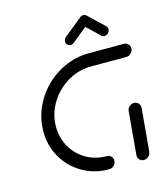

<svg xmlns="http://www.w3.org/2000/svg" viewBox="-104 -767 732 848"><g transform="rotate(-15 261.5 -343.5)"><path d="M322.2 -32.2Q322.2 -19.3 312.8 -9.6Q303.3 0 290.4 0Q224.1 0 169.6 -31.3Q115.2 -62.6 83.9 -116.9Q52.6 -171.1 52.6 -236.3Q52.6 -247.8 53.7 -259.3Q60 -329.6 100 -389.1Q140 -448.5 202.6 -483.5Q265.2 -518.5 335.6 -518.5H496.3Q507.8 -518.5 515.6 -510.7Q523.3 -503 523.3 -491.9Q523.3 -478.9 513.9 -469.3Q504.4 -459.6 491.5 -459.6H330.4Q275.9 -459.6 227.8 -432.8Q179.6 -405.9 148.5 -359.8Q117.4 -313.7 112.6 -259.3Q111.9 -247.4 111.9 -241.9Q111.9 -191.5 135.9 -149.4Q160 -107.4 201.9 -83.1Q243.7 -58.9 295.2 -58.9Q306.7 -58.9 314.4 -51.3Q322.2 -43.7 322.2 -32.2ZM449.6 0Q437.4 0 429.4 -8.7Q421.5 -17.4 422.6 -29.6L440 -225.2Q440.7 -237.4 450.2 -246.1Q459.6 -254.8 471.9 -254.8Q484.1 -254.8 491.9 -246.1Q499.6 -237.4 498.9 -225.2L481.5 -29.6Q480.4 -17.4 471.1 -8.7Q461.9 0 449.6 0ZM355.6 -687.4Q364.4 -687.4 370.2 -681.5Q375.9 -675.6 375.9 -667Q375.9 -661.5 373.3 -656.3Q370.7 -651.1 366.7 -647.8L283.7 -580Q277 -574.4 268.9 -574.4Q260 -574.4 254.1 -580.4Q248.1 -586.3 248.1 -594.8Q248.1 -600.4 250.7 -605.6Q253.3 -610.7 257.4 -614.1L340.7 -681.9Q347 -687.4 355.6 -687.4ZM370 -681.5 441.1 -614.1Q447.4 -608.5 447.4 -599.3Q447.4 -588.9 440.2 -581.7Q433 -574.4 423 -574.4Q415.2 -574.4 408.9 -580L338.5 -647Z"/></g></svg>

Font: 26F Galaxy Sans Medium
Style: Italic
Weight: 500
Italic angle: -5°
Designer: C₂₉H₂₅N₃O₅
Version: Version 1.200